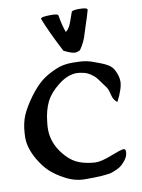

<svg xmlns="http://www.w3.org/2000/svg" viewBox="-110 -1137 896 1210"><g transform="rotate(-10 337.5 -531.5)"><path d="M347.7 -1045.9Q357.4 -986.3 375 -935.5Q398.4 -948.2 415.5 -999.5Q432.6 -1050.8 434.6 -1053.7Q440.4 -1063.5 482.4 -1063.5Q535.2 -1063.5 535.2 -1049.8V-1048.8Q525.4 -1010.7 506.8 -957Q501 -940.4 494.1 -917.5Q487.3 -894.5 482.9 -881.8Q478.5 -869.1 468.8 -849.1Q459 -829.1 443.4 -806.6Q426.8 -796.9 409.2 -796.9Q388.7 -796.9 339.8 -821.3Q265.6 -964.8 236.3 -1043V-1043.9Q236.3 -1056.6 302.7 -1056.6Q346.7 -1056.6 347.7 -1045.9ZM602.5 -144.5Q602.5 -144.5 605.5 -144.5Q618.2 -144.5 618.2 -127Q618.2 -99.6 599.6 -75.2Q586.9 -58.6 572.8 -45.9Q558.6 -33.2 540 -25.4Q521.5 -17.6 508.8 -12.7Q496.1 -7.8 470.2 -5.4Q444.3 -2.9 434.1 -2Q423.8 -1 391.1 -0.5Q358.4 0 349.6 0H335Q269.5 0 208 -33.2Q151.4 -63.5 116.2 -96.7Q81.1 -129.9 49.8 -183.6Q7.8 -257.8 7.8 -323.2Q7.8 -340.8 8.8 -349.6Q12.7 -417 33.7 -465.3Q54.7 -513.7 99.6 -575.2Q139.6 -628.9 177.7 -660.2Q215.8 -691.4 275.4 -716.8Q321.3 -737.3 381.8 -737.3Q387.7 -737.3 400.4 -736.8Q413.1 -736.3 419.9 -736.3Q473.6 -735.4 519.5 -716.8Q528.3 -713.9 549.8 -705.6Q571.3 -697.3 580.1 -693.4Q588.9 -689.5 603.5 -680.7Q618.2 -671.9 627.4 -661.1Q636.7 -650.4 643.6 -634.8Q660.2 -600.6 660.2 -568.4Q660.2 -524.4 619.1 -444.3Q594.7 -460.9 586.9 -496.1Q579.1 -531.2 569.3 -544.9Q563.5 -551.8 543 -580.6Q522.5 -609.4 514.6 -618.2Q506.8 -627 486.8 -641.1Q466.8 -655.3 444.3 -661.1Q415 -668 397.5 -668Q337.9 -668 277.3 -619.1Q220.7 -575.2 194.8 -522.9Q168.9 -470.7 161.1 -394.5Q158.2 -371.1 158.2 -350.6Q158.2 -261.7 219.7 -186.5Q254.9 -142.6 294.9 -122.1Q335 -101.6 394.5 -94.7Q410.2 -92.8 418 -92.8Q457 -92.8 517.6 -116.7Q578.1 -140.6 602.5 -144.5Z"/></g></svg>

Font: LPEducational
Style: Medium
Weight: 500
Designer: Based on Essays1743, by John Stracke, which says:

Based on the typeface in a 1743 English translation of the essays of 
Version: Version 001.204